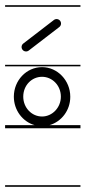

<svg xmlns="http://www.w3.org/2000/svg" viewBox="-22 -483 329 735"><path d="M88 -289.5 205 -379.5C212.4 -385.2 213.8 -395.9 208.1 -403.4C202.4 -410.8 191.7 -412.2 184.3 -406.5L67.3 -316.5C59.8 -310.8 58.4 -300.1 64.2 -292.6C69.9 -285.2 80.6 -283.8 88 -289.5ZM-2.5 -463V-457H286V-463ZM-2.5 -235V-229H286V-235ZM-2.5 226V232H286V226ZM139 -226C79 -226 31 -175 31 -113C31 -61.2 64.4 -17.2 110.4 -4H-2.5V8H286V-4H167.5C213 -17 247 -60.3 247 -112V-113C247 -175 198 -226 139 -226ZM139 -189C178 -189 211 -156 211 -113C211 -71 178 -37 139 -37C99 -37 67 -71 67 -113C67 -156 99 -189 139 -189Z"/></svg>

Font: LetsTraceRuled
Style: Medium
Weight: 500
Version: Version 003.000